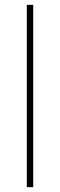

<svg xmlns="http://www.w3.org/2000/svg" viewBox="-20 -770 246 790"><path d="M116.7 0H90.3V-750H116.7Z"/></svg>

Font: Roboto Thin
Style: Regular
Weight: 250
Designer: Google
Version: Version 2.134; 2016